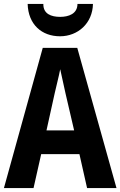

<svg xmlns="http://www.w3.org/2000/svg" viewBox="-20 -959 614 979"><path d="M454 -939H375C375 -888 329 -873 287 -873C241 -873 200 -888 201 -939H121C124 -834 193 -774 286 -774C377 -774 452 -840 454 -939ZM424 0H574L374 -715H198L0 0H151L190 -173H385ZM314 -483 358 -294H217L259 -484C265 -512 281 -573 287 -606C295 -568 304 -528 314 -483Z"/></svg>

Font: Noto Sans Gujarati UI Condensed
Style: Bold
Weight: 700
Width: 3
Designer: Jelle Bosma - Monotype Design Team, Universal Thirst
Foundry: Monotype Imaging Inc.
Version: Version 2.106